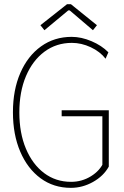

<svg xmlns="http://www.w3.org/2000/svg" viewBox="-20 -907 602 935"><path d="M325.2 7.8Q241.2 7.8 177.7 -38.8Q114.3 -85.4 78.6 -168.5Q43 -251.5 43 -360.4Q43 -469.2 79.1 -552Q115.2 -634.8 179.9 -681.2Q244.6 -727.5 329.1 -727.5Q376 -727.5 425.5 -706.5Q475.1 -685.5 507.8 -652.3L494.1 -621.1Q467.3 -655.8 421.9 -677Q376.5 -698.2 330.1 -698.2Q254.4 -698.2 196.5 -655.3Q138.7 -612.3 106.4 -536.1Q74.2 -460 74.2 -359.4Q74.2 -259.3 106.2 -183.1Q138.2 -106.9 194.8 -64.2Q251.5 -21.5 326.2 -21.5Q378.9 -21.5 423.1 -48.8Q467.3 -76.2 485.4 -118.2L478.5 -98.6V-340.8H280.3V-370.1H509.8V-95.7Q484.4 -49.8 433.1 -21Q381.8 7.8 325.2 7.8ZM196.3 -759.8 176.8 -784.2 306.6 -886.7H325.2L452.1 -784.2L432.6 -759.8L319.3 -856.4H312.5Z"/></svg>

Font: Reddit Mono ExtraLight
Style: Regular
Weight: 250
Monospace: yes
Designer: Stephen Hutchings
Foundry: Reddit
Version: Version 1.014